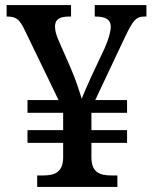

<svg xmlns="http://www.w3.org/2000/svg" viewBox="-20 -734 601 754"><path d="M126 0H441V-45H418C373 -45 339 -56 339 -116V-173H479V-223H339V-291H479V-341H354L472 -591C502 -653 514 -669 546 -669H555V-714H352V-669H355C397 -669 415 -656 415 -629C415 -612 407 -581 392 -547L337 -430C325 -402 306 -361 301 -346C293 -372 276 -426 257 -468L212 -571C201 -594 196 -614 196 -630C196 -657 213 -669 252 -669H259V-714H6V-669H9C46 -669 58 -655 77 -616L210 -341H88V-291H228V-223H88V-173H228V-112C226 -56 193 -45 149 -45H126Z"/></svg>

Font: Noto Serif Gurmukhi Medium
Style: Regular
Weight: 500
Designer: Vaibhav Singh and the Monotype Design Team
Foundry: Monotype Imaging Inc.
Version: Version 2.004